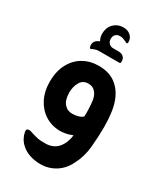

<svg xmlns="http://www.w3.org/2000/svg" viewBox="-208 -717 873 1015"><g transform="rotate(30 228.0 -209.0)"><path d="M139 -446Q137 -446 134 -451Q133 -454 132 -458Q131 -462 131 -467Q132 -495 164 -506Q158 -516 155.5 -527Q153 -538 153 -547Q153 -584 175.5 -607.5Q198 -631 232 -632Q260 -633 278 -617.5Q296 -602 296 -579Q296 -568 291 -568Q288 -568 278 -573Q268 -578 260.5 -580.5Q253 -583 242 -583Q226 -583 216 -573.5Q206 -564 206 -547Q206 -530 216 -519.5Q226 -509 242 -509H274Q294 -509 305 -499Q316 -489 316 -472V-467Q316 -459 307 -459H187Q170 -459 160.5 -455Q151 -451 146 -449Q140 -446 139 -446ZM386 -281Q398 -251 403.5 -210.5Q409 -170 409 -127Q409 -66 403 -2Q397 62 370 113Q347 162 304.5 188.5Q262 215 211 214Q174 213 145 202.5Q116 192 96 173Q67 147 59 106Q56 87 74 87Q79 87 83.5 88Q88 89 92 91Q113 98 133 102.5Q153 107 188 106Q233 104 259 73.5Q285 43 291 -6Q267 4 248 7Q229 10 215 10Q164 9 124.5 -16.5Q85 -42 62.5 -86.5Q40 -131 40 -187Q40 -253 64.5 -298.5Q89 -344 130.5 -367.5Q172 -391 223 -391Q286 -391 326 -361.5Q366 -332 386 -281ZM291 -139Q291 -162 289 -192Q287 -222 281 -238Q274 -257 260 -269.5Q246 -282 223 -282Q189 -282 173.5 -254Q158 -226 158 -193Q158 -147 177 -124Q196 -101 226 -101Q245 -101 261.5 -105.5Q278 -110 290 -120Q290 -124 290.5 -129Q291 -134 291 -139Z"/></g></svg>

Font: Zain ExtraBold
Style: Regular
Weight: 800
Designer: Zain,Boutros
Foundry: Mobile Telecommunications Company (Zain), 2024
Version: Version 1.50; ttfautohint (v1.8.4)